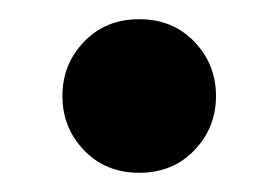

<svg xmlns="http://www.w3.org/2000/svg" viewBox="-20 -360 290 200"><path d="M125 -180Q90 -180 67.5 -203.5Q45 -227 45 -260Q45 -293 67.5 -316.5Q90 -340 125 -340Q160 -340 182.5 -316.5Q205 -293 205 -260Q205 -227 182.5 -203.5Q160 -180 125 -180Z"/></svg>

Font: PT Root UI Web Bold
Style: Regular
Weight: 700
Designer: Vitaly Kuzmin
Foundry: ParaType Ltd.
Version: Version 1.000W